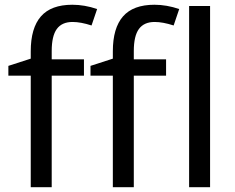

<svg xmlns="http://www.w3.org/2000/svg" viewBox="-20 -785 986 805"><path d="M332 -467.8H196.8V0H108.9V-467.8H15.1V-508.8L108.9 -539.1V-569.8Q108.9 -667.5 151.6 -716.3Q194.3 -765.1 283.2 -765.1Q334.5 -765.1 387.2 -747.1L363.8 -678.2Q318.4 -692.9 284.2 -692.9Q239.7 -692.9 218.3 -663.6Q196.8 -634.3 196.8 -570.8V-536.1H332ZM676.3 -467.8H541V0H453.1V-467.8H359.4V-508.8L453.1 -539.1V-569.8Q453.1 -667.5 495.8 -716.3Q538.6 -765.1 627.4 -765.1Q678.7 -765.1 731.4 -747.1L708 -678.2Q662.6 -692.9 628.4 -692.9Q584 -692.9 562.5 -663.6Q541 -634.3 541 -570.8V-536.1H676.3ZM860.8 0H772.9V-759.8H860.8Z"/></svg>

Font: NotoSans
Style: Regular
Weight: 400
Designer: Monotype Design team
Foundry: Monotype Imaging Inc.
Version: Version 1.04; ttfautohint (v1.4.1)